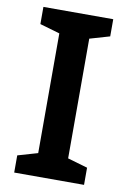

<svg xmlns="http://www.w3.org/2000/svg" viewBox="-82 -764 542 815"><g transform="rotate(10 188.5 -357.0)"><path d="M339 0V-74L253 -99V-615L339 -640V-714H38V-640L124 -615V-99L38 -74V0Z"/></g></svg>

Font: Noto Sans Georgian SemiBold
Style: Regular
Weight: 600
Designer: Monotype Design Team, Akaki Razmadze
Foundry: Google LLC
Version: Version 2.005